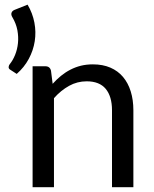

<svg xmlns="http://www.w3.org/2000/svg" viewBox="-20 -784 644 804"><path d="M95.5 -764.5 40.5 -742.5C34.2 -739.8 30.1 -735.8 28.2 -730.2C26.4 -724.8 27.7 -718.5 32 -711.5C42.3 -694.2 49.2 -676.2 52.8 -657.5C56.2 -638.8 57.1 -620.8 55.2 -603.2C53.4 -585.8 49.4 -569.4 43.2 -554.2C37.1 -539.1 29.7 -526.2 21 -515.5C18.3 -512.5 16.8 -508.6 16.2 -503.8C15.8 -498.9 18 -495 23 -492L50 -474.5C71 -492.8 87.8 -513.8 100.5 -537.5C113.2 -561.2 121.5 -585.8 125.5 -611.5C129.5 -637.2 129 -663.2 124 -689.5C119 -715.8 109.5 -740.8 95.5 -764.5ZM200.5 -433 193.5 -488C190.5 -500.3 182.7 -506.5 170 -506.5H116.5V0H206V-373C225.3 -394.7 246.4 -411.8 269.2 -424.5C292.1 -437.2 316.7 -443.5 343 -443.5C378.7 -443.5 405.2 -432.9 422.8 -411.8C440.2 -390.6 449 -360.8 449 -322.5V0H538.5V-322.5C538.5 -351.2 534.8 -377.3 527.5 -401C520.2 -424.7 509.4 -444.9 495.2 -461.8C481.1 -478.6 463.4 -491.6 442.2 -500.8C421.1 -509.9 396.7 -514.5 369 -514.5C351 -514.5 334.2 -512.6 318.8 -508.8C303.2 -504.9 288.6 -499.4 274.8 -492.2C260.9 -485.1 247.8 -476.5 235.5 -466.5C223.2 -456.5 211.5 -445.3 200.5 -433Z"/></svg>

Font: LatoLatin
Style: Regular
Weight: 400
Designer: Lukasz Dziedzic with Adam Twardoch and Botio Nikoltchev
Foundry: tyPoland Lukasz Dziedzic
Version: Version 2.015; 2015-08-06; http://www.latofonts.com/